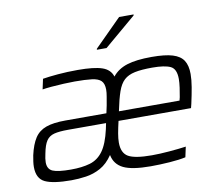

<svg xmlns="http://www.w3.org/2000/svg" viewBox="-81 -835 1072 939"><g transform="rotate(-10 455.0 -365.0)"><path d="M200 8Q110 8 70 -11Q30 -30 30 -88Q30 -100 32 -114.5Q34 -129 37 -145Q49 -198 69 -228.5Q89 -259 125 -272Q161 -285 221 -285Q272 -285 323 -285Q374 -285 425 -285L433 -322Q437 -346 440.5 -365Q444 -384 444 -399Q444 -429 430 -443Q416 -457 384 -461Q352 -465 299 -465Q276 -465 244.5 -463.5Q213 -462 184 -459.5Q155 -457 138 -454L149 -505Q179 -510 225 -514Q271 -518 324 -518Q404 -518 444 -504.5Q484 -491 495 -455Q522 -489 568 -503.5Q614 -518 690 -518Q757 -518 794.5 -506.5Q832 -495 848 -470Q864 -445 864 -403Q864 -375 858 -339Q852 -303 842 -258L837 -238H477Q469 -204 464.5 -178.5Q460 -153 460 -133Q460 -81 492.5 -62.5Q525 -44 609 -44Q647 -44 695 -48Q743 -52 779 -57L768 -6Q737 1 688 4.5Q639 8 594 8Q501 8 458.5 -13Q416 -34 407 -81Q380 -41 345.5 -22Q311 -3 273 2.5Q235 8 200 8ZM487 -284H788L792 -300Q796 -321 799.5 -346Q803 -371 803 -389Q803 -439 774.5 -452.5Q746 -466 684 -466Q631 -466 597.5 -459Q564 -452 544 -433.5Q524 -415 511.5 -379Q499 -343 487 -284ZM207 -44Q262 -44 301.5 -55.5Q341 -67 367 -102.5Q393 -138 409 -209L415 -238H226Q182 -238 157 -231.5Q132 -225 118.5 -205Q105 -185 97 -143Q94 -130 92.5 -119.5Q91 -109 91 -100Q91 -66 117 -55Q143 -44 207 -44ZM433 -599 434 -604 568 -738H640L639 -733L481 -599Z"/></g></svg>

Font: Saira Light
Style: Italic
Weight: 300
Italic angle: -12°
Designer: Hector Gatti with collaboration of the Omnibus-Type team
Foundry: Omnibus-Type
Version: Version 1.100; ttfautohint (v1.8.3)